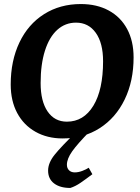

<svg xmlns="http://www.w3.org/2000/svg" viewBox="-20 -673 691 950"><path d="M33 -255Q33 -372 76 -462.5Q119 -553 198 -603Q277 -653 380 -653Q459 -653 518 -621Q577 -589 609 -529.5Q641 -470 641 -389Q641 -272 597 -181Q553 -90 473.5 -39Q394 12 290 12Q214 12 155.5 -21Q97 -54 65 -114Q33 -174 33 -255ZM490 -370Q490 -460 454 -510.5Q418 -561 356 -561Q303 -561 263.5 -525.5Q224 -490 202.5 -422.5Q181 -355 181 -262Q181 -172 215.5 -121.5Q250 -71 311 -71Q394 -71 442 -150Q490 -229 490 -370ZM328 257Q277 257 247.5 234.5Q218 212 218 171Q218 133 250 93Q282 53 363 -26H427Q363 39 337 76Q311 113 311 142Q311 159 321.5 169.5Q332 180 350 180Q368 180 387.5 172.5Q407 165 419 157L437 189Q404 214 378.5 231.5Q353 249 328 257Z"/></svg>

Font: Alegreya
Style: Bold Italic
Weight: 700
Italic angle: -7°
Designer: Juan Pablo del Peral
Foundry: Huerta Tipografica
Version: Version 2.007; ttfautohint (v1.6)